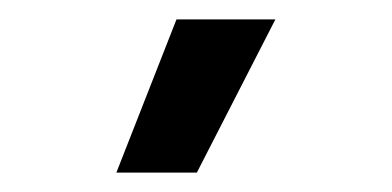

<svg xmlns="http://www.w3.org/2000/svg" viewBox="-20 -770 404 198"><path d="M100 -592H183L264 -750H162Z"/></svg>

Font: Finlandica Medium
Style: Regular
Weight: 500
Designer: Niklas Ekholm, Juho Hiilivirta, Jaakko Suomalainen
Foundry: Helsinki Type Studio
Version: Version 2.000;Glyphs 3.2 (3202)